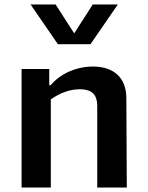

<svg xmlns="http://www.w3.org/2000/svg" viewBox="-20 -834 660 854"><path d="M544 0 542 -398.5C541.5 -485.5 488.5 -538 394 -538C319 -538 247.5 -506 205.5 -455H199V-527H76V0H206V-392C244 -418.5 287.5 -437 335 -437C383 -437 412.5 -418.5 412.5 -362.5V0ZM116 -814H227.5L310 -685.5L392.5 -814H504L382.5 -637.5H237.5Z"/></svg>

Font: Monaspace Argon SemiBold
Style: Regular
Weight: 600
Designer: Riley Cran & the Lettermatic Team
Foundry: Lettermatic
Version: Version 1.000 (Monaspace Argon)